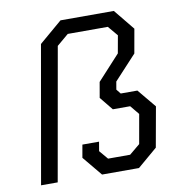

<svg xmlns="http://www.w3.org/2000/svg" viewBox="-79 -768 783 840"><g transform="rotate(-10 312.5 -348.0)"><path d="M143 -609 245 -696H482L557 -604L538 -497L439 -390L433 -355L449 -335H523L591 -253L559 -75L471 0H307L235 -87L245 -144H319L312 -103L345 -64H443L490 -103L513 -233L480 -273H403L355 -332L367 -401L467 -510L481 -588L444 -632H266L214 -588L110 0H36Z"/></g></svg>

Font: Chakra Petch
Style: Italic
Weight: 400
Italic angle: -10°
Designer: Katatrad Aksorn Co.,Ltd.
Foundry: Cadson Demak Co.,Ltd.
Version: Version 1.000; ttfautohint (v1.6)